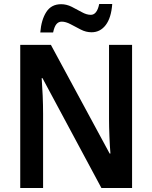

<svg xmlns="http://www.w3.org/2000/svg" viewBox="-20 -938 760 958"><path d="M639 0H486L192 -548H188Q191 -508 193 -460.5Q195 -413 195 -370V0H81V-714H234L527 -172H531Q528 -207 526 -256.5Q524 -306 524 -345V-714H639ZM181 -776Q186 -839 211 -878Q236 -917 285 -917Q312 -917 338 -904Q364 -891 388 -877.5Q412 -864 433 -864Q464 -864 475 -918H540Q535 -849 507.5 -813Q480 -777 437 -777Q409 -777 383 -790.5Q357 -804 332.5 -817Q308 -830 288 -830Q272 -830 261.5 -817.5Q251 -805 245 -776Z"/></svg>

Font: Noto Sans Hebrew SemiCondensed SemiBold
Style: Regular
Weight: 600
Width: 4
Designer: Monotype Design Team
Foundry: Monotype Imaging Inc.
Version: Version 2.004; ttfautohint (v1.8.4.7-5d5b)